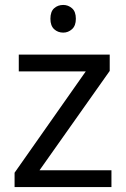

<svg xmlns="http://www.w3.org/2000/svg" viewBox="-20 -757 510 777"><path d="M431 0H39V-58L327 -468H56V-536H424V-470L140 -68H431ZM236 -737Q256 -737 271.5 -723.5Q287 -710 287 -681Q287 -653 271.5 -639Q256 -625 236 -625Q214 -625 199 -639Q184 -653 184 -681Q184 -710 199 -723.5Q214 -737 236 -737Z"/></svg>

Font: Noto Sans Glagolitic
Style: Regular
Weight: 400
Designer: Monotype Design Team
Foundry: Monotype Imaging Inc.
Version: Version 2.004; ttfautohint (v1.8.4.7-5d5b)